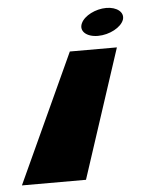

<svg xmlns="http://www.w3.org/2000/svg" viewBox="-45 -593 471 630"><g transform="rotate(-5 190.5 -278.0)"><path d="M2 0H213L351.9 -424H196.9ZM244.5 -513C232.7 -488 255.5 -467 293.5 -467C331.5 -467 370.7 -488 379.5 -513C387.2 -537 363.1 -556 328.1 -556C293.1 -556 255.2 -537 244.5 -513Z"/></g></svg>

Font: Hussar Milosc
Style: Obl
Weight: 700
Foundry: Cannot Into Space Fonts
Version: Version 1.02